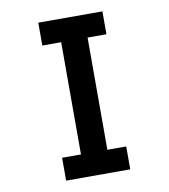

<svg xmlns="http://www.w3.org/2000/svg" viewBox="-77 -736 704 802"><g transform="rotate(-10 275.0 -335.0)"><path d="M139 0V-97H219V-573H139V-670H411V-573H331V-97H411V0Z"/></g></svg>

Font: Lode Term
Style: Bold
Weight: 700
Monospace: yes
Designer: Belleve Invis
Foundry: Belleve Invis
Version: Version 29.2.0